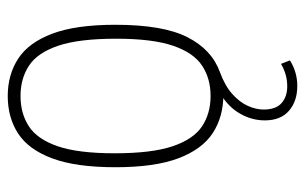

<svg xmlns="http://www.w3.org/2000/svg" viewBox="-166 -422 788 496"><g transform="rotate(-90 228.0 -174.0)"><path d="M254 200Q214.5 200 189.8 178.5Q165 157 165 116Q165 83 182.2 52.5Q199.5 22 233 2L231 9Q174.5 9 132.5 -18.2Q90.5 -45.5 67.2 -106.8Q44 -168 44 -270Q44 -372 66.8 -433Q89.5 -494 130.8 -521Q172 -548 228 -548Q283 -548 324.5 -521Q366 -494 389 -433Q412 -372 412 -270Q412 -147 380 -84Q348 -21 290 0Q254.5 13 233.2 32Q212 51 202.5 72.2Q193 93.5 193 113Q193 144.5 209.5 159.2Q226 174 253 174Q269 174 283 170Q297 166 311 158L320 181Q305 190.5 288.5 195.2Q272 200 254 200ZM228 -24Q273 -24 306.2 -45.8Q339.5 -67.5 357.8 -120.8Q376 -174 376 -268Q376 -364 357.8 -417.8Q339.5 -471.5 306.2 -493.2Q273 -515 228 -515Q183 -515 149.8 -493.5Q116.5 -472 98.2 -419Q80 -366 80 -272Q80 -176 98.2 -122Q116.5 -68 149.8 -46Q183 -24 228 -24Z"/></g></svg>

Font: Encode Sans Condensed Thin
Style: Regular
Weight: 100
Width: 3
Designer: Multiple Designers
Foundry: Impallari Type
Version: Version 3.002